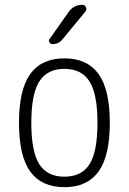

<svg xmlns="http://www.w3.org/2000/svg" viewBox="-20 -775 540 805"><path d="M355.5 -433.1Q322.3 -486.3 250 -486.3Q177.7 -486.3 144.5 -433.1Q111.3 -379.9 111.3 -259.8Q111.3 -139.6 144.5 -86.9Q177.7 -34.2 250 -34.2Q322.3 -34.2 355.5 -86.9Q388.7 -139.6 388.7 -259.8Q388.7 -379.9 355.5 -433.1ZM393.1 -55.7Q345.7 9.8 250 9.8Q154.3 9.8 106.9 -55.7Q59.6 -121.1 59.6 -260.3Q59.6 -399.4 106.9 -464.8Q154.3 -530.3 250 -530.3Q345.7 -530.3 393.1 -464.8Q440.4 -399.4 440.4 -260.3Q440.4 -121.1 393.1 -55.7ZM267.6 -724.6Q289.1 -754.9 325.2 -754.9Q335.9 -754.9 340.3 -745.1Q344.7 -735.4 337.9 -726.6L242.2 -610.4Q227.5 -590.8 200.2 -589.8Q192.4 -589.8 187.5 -597.7Q182.6 -605.5 188.5 -612.3Z"/></svg>

Font: Rounded Mgen+ 2m light
Style: Regular
Weight: 200
Designer: [Source Han Sans]
Ryoko NISHIZUKA  (kana & ideographs); Paul D. Hunt (Latin, Greek & Cyrillic); Wenlong ZHANG  (bopomofo
Version: Version 1.059.20150602